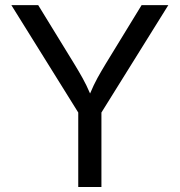

<svg xmlns="http://www.w3.org/2000/svg" viewBox="-20 -748 719 768"><path d="M293 0V-297.9L25.4 -727.5H132.8L276.9 -492.7Q295.4 -462.4 310.5 -435.3Q325.7 -408.2 340.3 -374Q355 -409.2 370.1 -436.5Q385.3 -463.9 402.8 -492.7L546.4 -727.5H653.3L385.7 -297.9V0Z"/></svg>

Font: Inter
Style: Regular
Weight: 400
Designer: Rasmus Andersson
Foundry: rsms
Version: Version 4.001;git-9221beed3